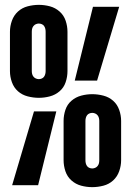

<svg xmlns="http://www.w3.org/2000/svg" viewBox="-20 -763 540 791"><path d="M140 -360Q117 -360 94 -366Q71 -372 54 -387Q37 -402 29 -424.5Q21 -447 21 -470V-632Q21 -655 29 -677.5Q37 -700 54 -715.5Q71 -731 94 -737Q117 -743 140 -743Q163 -743 185.5 -737Q208 -731 225.5 -715.5Q243 -700 250.5 -677.5Q258 -655 258 -632V-470Q258 -447 250.5 -424.5Q243 -402 225.5 -387Q208 -372 185.5 -366Q163 -360 140 -360ZM288 -431 363 -735H471L380 -431ZM140 -437Q146 -437 152 -439.5Q158 -442 161.5 -447Q165 -452 166.5 -458Q168 -464 168 -470V-632Q168 -639 166.5 -645Q165 -651 161.5 -656Q158 -661 152 -663.5Q146 -666 140 -666Q134 -666 128 -663.5Q122 -661 118 -656Q114 -651 112.5 -645Q111 -639 111 -632V-470Q111 -464 112.5 -458Q114 -452 118 -447Q122 -442 128 -439.5Q134 -437 140 -437ZM360 8Q337 8 314.5 2Q292 -4 274.5 -19.5Q257 -35 249.5 -57.5Q242 -80 242 -103V-265Q242 -288 249.5 -310.5Q257 -333 274.5 -348Q292 -363 314.5 -369Q337 -375 360 -375Q383 -375 406 -369Q429 -363 446 -348Q463 -333 471 -310.5Q479 -288 479 -265V-103Q479 -80 471 -57.5Q463 -35 446 -19.5Q429 -4 406 2Q383 8 360 8ZM30 0 120 -304H212L137 0ZM360 -69Q366 -69 372 -71.5Q378 -74 382 -79Q386 -84 387.5 -90Q389 -96 389 -103V-265Q389 -271 387.5 -277Q386 -283 382 -288Q378 -293 372 -295.5Q366 -298 360 -298Q354 -298 348 -295.5Q342 -293 338.5 -288Q335 -283 333.5 -277Q332 -271 332 -265V-103Q332 -96 333.5 -90Q335 -84 338.5 -79Q342 -74 348 -71.5Q354 -69 360 -69Z"/></svg>

Font: Iosevka
Style: Bold
Weight: 700
Monospace: yes
Designer: Belleve Invis
Foundry: Belleve Invis
Version: Version 32.5.0; ttfautohint (v1.8.4)